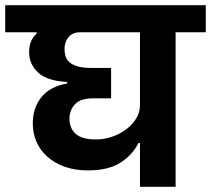

<svg xmlns="http://www.w3.org/2000/svg" viewBox="-40 -718 811 738"><path d="M498 -168H492Q469 -122 422.5 -92.5Q376 -63 298 -63Q247 -63 207.5 -77.5Q168 -92 141 -116.5Q114 -141 100 -173.5Q86 -206 86 -243Q86 -304 119.5 -345Q153 -386 218 -397V-403Q140 -407 106 -439.5Q72 -472 72 -517Q72 -543 80 -560.5Q88 -578 101 -589V-594H-20V-698H751V-594H635V0H498ZM328 -182Q362 -182 392.5 -193Q423 -204 446.5 -222Q470 -240 484 -263.5Q498 -287 498 -313V-594H268Q239 -594 223.5 -575.5Q208 -557 208 -530Q208 -514 212.5 -500.5Q217 -487 228.5 -477.5Q240 -468 259.5 -462.5Q279 -457 308 -457H387V-340H317Q269 -340 248 -317Q227 -294 227 -262Q227 -225 251 -203.5Q275 -182 328 -182Z"/></svg>

Font: IBM Plex Sans Devanagari
Style: Bold
Weight: 700
Designer: Mike Abbink, Paul van der Laan, Pieter van Rosmalen, Erin McLaughlin
Foundry: Bold Monday
Version: Version 1.1